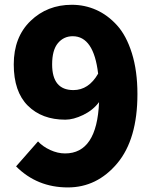

<svg xmlns="http://www.w3.org/2000/svg" viewBox="-20 -778 648 811"><path d="M290 -397.5Q354.5 -397.5 394.5 -466.8Q376 -625 287.1 -625Q249 -625 224.6 -595.7Q200.2 -566.4 200.2 -505.9Q200.2 -397.5 290 -397.5ZM47.9 -75.2 140.6 -180.7Q160.2 -159.2 191.9 -144.5Q223.6 -129.9 254.9 -129.9Q389.6 -129.9 398.4 -346.7Q373 -312.5 331.5 -292.5Q290 -272.5 255.9 -272.5Q157.2 -272.5 97.7 -331.5Q38.1 -390.6 38.1 -505.9Q38.1 -621.1 108.9 -689.5Q179.7 -757.8 283.2 -757.8Q337.9 -757.8 386.2 -736.3Q434.6 -714.8 474.1 -671.4Q513.7 -627.9 537.1 -553.2Q560.5 -478.5 560.5 -380.9Q560.5 -189.5 475.1 -87.9Q389.6 13.7 266.6 13.7Q136.7 13.7 47.9 -75.2Z"/></svg>

Font: Gen Shin Gothic Heavy
Style: Bold
Weight: 900
Designer: [Source Han Sans]
Ryoko NISHIZUKA  (kana & ideographs); Paul D. Hunt (Latin, Greek & Cyrillic); Wenlong ZHANG  (bopomofo
Version: Version 1.002.20150607